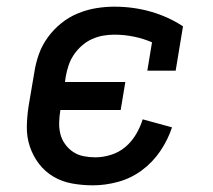

<svg xmlns="http://www.w3.org/2000/svg" viewBox="-20 -548 640 576"><path d="M259 8Q227 8 196.5 2.5Q166 -3 140.5 -18Q115 -33 97 -56.5Q79 -80 69.5 -108.5Q60 -137 60.5 -168Q61 -199 66 -231L83 -331Q87 -358 96.5 -385Q106 -412 123.5 -436Q141 -460 164 -478.5Q187 -497 214 -508Q241 -519 268.5 -523.5Q296 -528 323 -528Q380 -528 432.5 -513Q485 -498 529 -469L507 -336H422L436 -421Q411 -432 382 -438Q353 -444 323 -444Q306 -444 289 -441Q272 -438 255.5 -430.5Q239 -423 225 -410.5Q211 -398 201 -383Q191 -368 185.5 -351Q180 -334 177 -317L175 -302H356L342 -218H161V-217Q158 -199 157.5 -181Q157 -163 161 -146.5Q165 -130 175 -116Q185 -102 199 -92.5Q213 -83 230.5 -79.5Q248 -76 266 -76Q289 -76 313 -83.5Q337 -91 356 -107Q375 -123 388 -145Q401 -167 408 -190L496 -166Q484 -129 461 -95Q438 -61 405.5 -37Q373 -13 334.5 -2.5Q296 8 259 8Z"/></svg>

Font: Iosevka HT Medium Extended
Style: Italic
Weight: 500
Width: 7
Italic angle: -9°
Monospace: yes
Designer: Belleve Invis
Foundry: Belleve Invis
Version: Version 32.3.0; ttfautohint (v1.8.4)